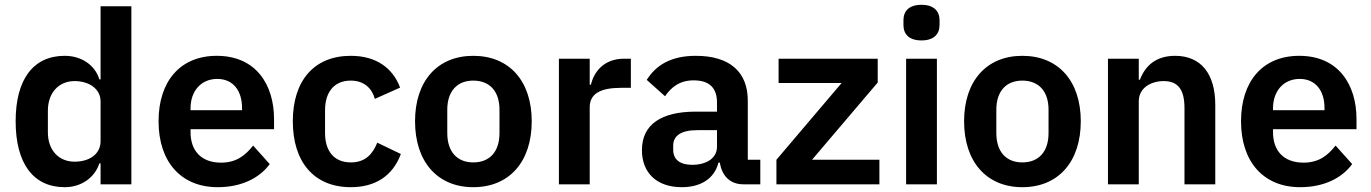

<svg xmlns="http://www.w3.org/2000/svg" viewBox="-20 -766 5697 798"><path d="M398 0H526V-740H398V-436H393C375 -496 318 -534 249 -534C118 -534 45 -436 45 -262C45 -87 118 12 249 12C318 12 374 -28 393 -87H398ZM290 -94C224 -94 179 -142 179 -216V-306C179 -380 224 -429 290 -429C351 -429 398 -396 398 -345V-179C398 -125 351 -94 290 -94Z M885 12C982 12 1058 -25 1101 -84L1032 -161C1000 -120 962 -90 899 -90C815 -90 772 -141 772 -216V-229H1119V-271C1119 -414 1044 -534 881 -534C728 -534 639 -427 639 -262C639 -95 731 12 885 12ZM883 -438C949 -438 986 -389 986 -317V-308H772V-316C772 -388 816 -438 883 -438Z M1438 12C1539 12 1612 -34 1646 -126L1548 -173C1529 -126 1499 -91 1438 -91C1367 -91 1331 -140 1331 -213V-308C1331 -381 1367 -431 1438 -431C1493 -431 1526 -399 1538 -355L1643 -402C1612 -484 1543 -534 1438 -534C1284 -534 1197 -429 1197 -262C1197 -94 1284 12 1438 12Z M1947 12C2097 12 2190 -94 2190 -262C2190 -429 2097 -534 1947 -534C1798 -534 1705 -429 1705 -262C1705 -94 1798 12 1947 12ZM1947 -91C1881 -91 1839 -134 1839 -213V-310C1839 -388 1881 -431 1947 -431C2014 -431 2056 -388 2056 -310V-213C2056 -134 2014 -91 1947 -91Z M2431 0V-320C2431 -377 2476 -401 2562 -401H2602V-522H2574C2491 -522 2449 -469 2436 -414H2431V-522H2303V0Z M2814 12C2892 12 2949 -23 2966 -90H2972C2980 -36 3014 0 3069 0H3140V-102H3088V-348C3088 -467 3013 -534 2872 -534C2767 -534 2706 -494 2668 -434L2744 -366C2769 -402 2803 -432 2863 -432C2931 -432 2960 -398 2960 -340V-302H2871C2729 -302 2648 -249 2648 -142C2648 -49 2708 12 2814 12ZM2857 -81C2807 -81 2778 -102 2778 -144V-161C2778 -202 2811 -225 2878 -225H2960V-156C2960 -107 2914 -81 2857 -81Z M3635 0V-102H3355L3628 -423V-522H3216V-421H3478L3207 -102V0Z M3810 -598C3862 -598 3885 -625 3885 -662V-682C3885 -719 3862 -746 3810 -746C3757 -746 3735 -719 3735 -682V-662C3735 -625 3757 -598 3810 -598ZM3746 0H3874V-522H3746Z M4229 12C4379 12 4472 -94 4472 -262C4472 -429 4379 -534 4229 -534C4080 -534 3987 -429 3987 -262C3987 -94 4080 12 4229 12ZM4229 -91C4163 -91 4121 -134 4121 -213V-310C4121 -388 4163 -431 4229 -431C4296 -431 4338 -388 4338 -310V-213C4338 -134 4296 -91 4229 -91Z M4713 0V-345C4713 -401 4764 -429 4817 -429C4878 -429 4903 -391 4903 -317V0H5031V-330C5031 -460 4971 -534 4864 -534C4783 -534 4739 -491 4718 -435H4713V-522H4585V0Z M5384 12C5481 12 5557 -25 5600 -84L5531 -161C5499 -120 5461 -90 5398 -90C5314 -90 5271 -141 5271 -216V-229H5618V-271C5618 -414 5543 -534 5380 -534C5227 -534 5138 -427 5138 -262C5138 -95 5230 12 5384 12ZM5382 -438C5448 -438 5485 -389 5485 -317V-308H5271V-316C5271 -388 5315 -438 5382 -438Z"/></svg>

Font: IBM Plex Devanagari Medium
Style: Regular
Weight: 600
Designer: Mike Abbink, Paul van der Laan, Pieter van Rosmalen, Erin McLaughlin
Foundry: Bold Monday
Version: Version 1.0